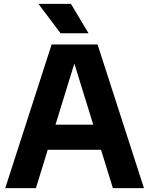

<svg xmlns="http://www.w3.org/2000/svg" viewBox="-20 -969 768 989"><path d="M7 0 246 -740H482.5L721.5 0H561.5L354.5 -669H371.5L165 0ZM173 -197.5 208 -327H520L554.5 -197.5ZM292 -797.5 178 -949H345.5L436 -797.5Z"/></svg>

Font: Encode Sans SC Condensed Thin
Style: Bold
Weight: 700
Version: Version 3.002